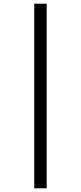

<svg xmlns="http://www.w3.org/2000/svg" viewBox="-20 -852 436 1037"><path d="M165 -832V165H232V-832Z"/></svg>

Font: Noto Sans Devanagari ExtraCondensed
Style: Regular
Weight: 400
Width: 2
Designer: Jelle Bosma - Monotype Design Team
Foundry: Monotype Imaging Inc.
Version: Version 2.004